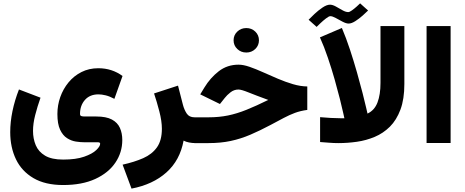

<svg xmlns="http://www.w3.org/2000/svg" viewBox="-20 -840 2730 1127"><path d="M350.6 246.1Q245.6 246.1 176.5 205.6Q107.4 165 73.7 95Q40 24.9 40 -64.5Q40 -124 53.2 -187.7Q66.4 -251.5 91.3 -314.9L217.8 -266.6Q199.2 -213.9 186.5 -164.1Q173.8 -114.3 173.8 -71.8Q173.8 -25.9 189.9 12.5Q206.1 50.8 244.6 73.7Q283.2 96.7 350.6 96.7Q425.8 96.7 473.9 79.8Q522 63 544.9 41Q567.9 19 567.9 3.9Q567.9 -4.9 555.2 -4.9H476.1Q453.1 -4.9 425.8 -9Q398.4 -13.2 373.5 -29.1Q348.6 -44.9 332.8 -78.6Q316.9 -112.3 316.9 -170.9Q316.9 -222.2 333.7 -270Q350.6 -317.9 382.1 -356.2Q413.6 -394.5 458 -417Q502.4 -439.5 557.1 -439.5Q637.2 -439.5 699.2 -394L651.4 -259.8Q624.5 -274.4 600.6 -280.3Q576.7 -286.1 558.1 -286.1Q507.3 -286.1 478.5 -253.4Q449.7 -220.7 449.7 -171.4Q449.7 -160.6 458 -158.4Q466.3 -156.2 476.1 -156.2H545.4Q603.5 -156.2 636.7 -138.4Q669.9 -120.6 683.8 -89.4Q697.8 -58.1 697.8 -18.1Q697.8 54.7 657.2 114.7Q616.7 174.8 539.3 210.4Q461.9 246.1 350.6 246.1Z M1127.4 0Q1108.4 0 1089.8 -3.7Q1071.3 -7.3 1057.6 -14.6Q1036.6 100.6 957 171.9Q877.4 243.2 752 267.1L699.7 126.5Q768.6 111.3 820.6 88.4Q872.6 65.4 901.4 24.7Q930.2 -16.1 930.2 -84Q930.2 -128.9 915.3 -186.3Q900.4 -243.7 884.3 -291.5L1024.9 -337.4L1053.7 -225.1Q1061.5 -195.3 1076.2 -173.3Q1090.8 -151.4 1122.1 -151.4H1141.1V0Z M1351.1 -603.5Q1351.1 -633.8 1372.8 -654.5Q1394.5 -675.3 1425.8 -675.3Q1457 -675.3 1478.5 -654.5Q1500 -633.8 1500 -603.5Q1500 -573.2 1478.5 -552.5Q1457 -531.7 1425.8 -531.7Q1394.5 -531.7 1372.8 -552.5Q1351.1 -573.2 1351.1 -603.5ZM1121.6 -151.4H1204.6Q1265.1 -151.4 1317.9 -162.1Q1370.6 -172.9 1427 -195.6Q1483.4 -218.3 1554.7 -253.4Q1479 -281.2 1437.7 -297.9Q1396.5 -314.5 1379.9 -314.5Q1354 -314.5 1333 -298.1Q1312 -281.7 1299.3 -265.1L1271 -229.5L1155.3 -286.1L1179.7 -326.2Q1214.4 -383.3 1264.2 -421.9Q1314 -460.4 1380.4 -460.4Q1408.2 -460.4 1444.8 -447.8Q1481.4 -435.1 1523.9 -416Q1566.4 -397 1611.1 -377.9Q1655.8 -358.9 1699.7 -345.9Q1743.7 -333 1783.7 -332.5V-194.8Q1743.7 -189.5 1711.4 -177.5Q1679.2 -165.5 1645.5 -147.7Q1611.8 -129.9 1567.9 -106.4Q1505.4 -73.2 1449.5 -49.3Q1393.6 -25.4 1334.7 -12.7Q1275.9 0 1203.1 0H1121.6Z M1918.9 -745.1Q1910.6 -745.1 1893.6 -731.9Q1876.5 -718.8 1860.6 -703.6Q1844.7 -688.5 1838.4 -682.1L1791.5 -724.1Q1803.2 -736.8 1825.7 -757.8Q1848.1 -778.8 1873 -795.7Q1897.9 -812.5 1917 -812.5Q1932.1 -812.5 1951.4 -801.8Q1970.7 -791 1990 -780Q2009.3 -769 2024.4 -769Q2031.7 -769 2046.1 -779.3Q2060.5 -789.6 2074.2 -802Q2087.9 -814.5 2093.8 -820.3L2140.6 -778.3Q2129.4 -767.1 2108.9 -748.8Q2088.4 -730.5 2065.9 -716.1Q2043.5 -701.7 2026.4 -701.7Q2011.7 -701.7 1991 -712.6Q1970.2 -723.6 1950.7 -734.4Q1931.2 -745.1 1918.9 -745.1ZM1966.8 0Q1939.5 0 1912.8 -2.2Q1886.2 -4.4 1858.9 -6.3V-152.3Q1889.2 -149.4 1921.6 -147.7Q1954.1 -146 1976.6 -146H2001.5Q2001.5 -146 1994.6 -177Q1987.8 -208 1974.9 -259.8Q1961.9 -311.5 1944.1 -374.3Q1926.3 -437 1904.5 -501.2Q1882.8 -565.4 1857.9 -620.6L1986.8 -675.8Q2011.7 -617.2 2034.2 -549.1Q2056.6 -481 2075.4 -414.8Q2094.2 -348.6 2108.2 -293.9Q2122.1 -239.3 2129.6 -206.3Q2137.2 -173.3 2137.2 -173.3Q2178.2 -192.4 2195.8 -238.5Q2213.4 -284.7 2213.4 -353.5V-687H2353.5V-347.2Q2353.5 -258.3 2330.6 -196.8Q2307.6 -135.3 2268.6 -96.4Q2229.5 -57.6 2179.4 -36.6Q2129.4 -15.6 2074.7 -7.8Q2020 0 1966.8 0Z M2625 -687V-0.5H2483.9V-687Z"/></svg>

Font: Vazirmatn RD UI Black
Style: Regular
Weight: 900
Designer: Saber Rastikerdar
Foundry: Saber Rastikerdar
Version: Version 33.003